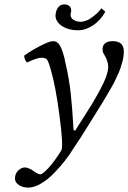

<svg xmlns="http://www.w3.org/2000/svg" viewBox="-20 -628 589 882"><path d="M198.2 -351.1Q191.9 -362.8 169.9 -362.8Q149.9 -362.8 104 -340.8Q92.8 -352.1 90.8 -372.1Q119.6 -393.6 163.3 -416.3Q207 -439 223.1 -439Q235.8 -439 244.1 -432.1Q262.2 -417 274.9 -365.2Q276.9 -359.9 278.8 -347.2Q297.4 -268.6 304.9 -199Q312.5 -129.4 317.9 -30.8L325.2 -27.8L401.9 -148.9Q450.7 -231 465.3 -270Q477.1 -300.8 477.1 -321.8Q477.1 -348.1 456.1 -381.8Q451.2 -388.2 451.2 -401.9Q451.2 -419.9 463.1 -429.4Q475.1 -439 497.1 -439Q548.8 -439 548.8 -392.1Q548.8 -368.2 541.3 -340.8Q533.7 -313.5 525.9 -295.4Q518.1 -277.3 503.9 -248Q484.4 -211.9 451.2 -157.5Q418 -103 387 -54Q356 -4.9 353 0L315.9 56.2Q300.8 81.5 278.6 109.9Q256.3 138.2 228.3 167.2Q200.2 196.3 168.5 215.1Q136.7 233.9 109.9 233.9Q99.1 233.9 86.2 230.7Q73.2 227.5 61 217.3Q48.8 207 48.8 191.9Q48.8 169.9 63.5 155.5Q78.1 141.1 95.2 141.1Q101.1 141.1 113 145.8Q125 150.4 129.9 154.8Q136.2 160.2 147.5 166.5Q158.7 172.9 165 172.9Q176.3 172.9 204.6 141.4Q232.9 109.9 262.2 62Q271.5 42 253.4 -95.9Q235.4 -233.9 212.9 -309.1Q205.6 -336.9 198.2 -351.1ZM337.9 -488.8Q295.9 -488.8 266.8 -507.1Q237.8 -525.4 234.9 -553.2Q234.9 -574.7 245.1 -591.3Q255.4 -607.9 275.9 -607.9Q281.2 -607.9 283.2 -606.9Q294.4 -605.5 300.8 -597.9Q307.1 -590.3 307.1 -581.1Q307.1 -579.1 306.6 -575.7Q306.2 -572.3 306.2 -570.8Q304.2 -564.9 304.2 -561Q304.2 -544.4 318.8 -536.1Q333.5 -527.8 351.1 -527.8Q365.7 -527.8 389.2 -539.1Q395 -543 398.9 -545.9Q427.2 -564.5 445.8 -589.8Q448.7 -587.4 454.8 -582Q460.9 -576.7 463.9 -574.2Q442.4 -535.2 408 -512Q373.5 -488.8 337.9 -488.8Z"/></svg>

Font: Common Serif
Style: Italic
Weight: 400
Italic angle: -12°
Designer: Philipp H. Poll, Khaled Hosny
Foundry: Stefan Peev, Context Ltd.
Version: Version 1.026